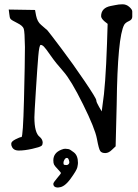

<svg xmlns="http://www.w3.org/2000/svg" viewBox="-20 -683 642 891"><path d="M279.3 57.6Q274.4 65.4 274.4 73.2Q274.4 81.1 278.8 82Q283.2 83 288.6 83Q293.9 83 297.9 79.1Q301.8 75.2 301.8 70.3Q301.8 65.4 298.8 57.6Q295.9 49.8 290 49.8Q284.2 49.8 279.3 57.6ZM227.5 169.9Q227.5 164.1 245.1 143.6Q262.7 123 262.7 120.1Q262.7 117.2 248.5 102.5Q234.4 87.9 231 81.1Q227.5 74.2 227.5 61.5Q227.5 26.4 264.6 11.7Q276.4 6.8 283.2 7.3Q290 7.8 297.4 8.8Q304.7 9.8 323.2 24.4Q341.8 39.1 341.8 73.2Q341.8 79.1 338.9 93.3Q335.9 107.4 307.1 147Q278.3 186.5 252 186.5Q251 186.5 251 187.5Q227.5 187.5 227.5 169.9ZM593.8 -629.9Q593.8 -629.9 593.8 -605.5Q593.8 -591.8 578.1 -585Q562.5 -578.1 556.6 -568.4Q525.4 -512.7 521.5 -198.2L516.6 -3.9L500 11.7Q484.4 27.3 468.8 27.3H467.8Q452.1 27.3 445.3 18.1Q438.5 8.8 429.7 -39.1Q420.9 -86.9 365.2 -199.2Q309.6 -311.5 273.9 -351.6Q238.3 -391.6 215.3 -424.8Q192.4 -458 184.1 -466.3Q175.8 -474.6 168.9 -474.6Q162.1 -474.6 157.7 -423.3Q153.3 -372.1 146.5 -263.2Q139.6 -154.3 139.6 -138.7Q139.6 -66.4 164.1 -47.9Q175.8 -38.1 177.7 -25.4Q178.7 -22.5 177.7 -19.5Q177.7 -9.8 171.9 -5.9Q164.1 0 128.9 7.8Q93.8 15.6 67.4 15.6Q41 15.6 34.2 -4.9Q32.2 -6.8 32.2 -16.6Q32.2 -26.4 52.2 -36.6Q72.3 -46.9 79.6 -46.9Q86.9 -46.9 91.3 -220.2Q95.7 -393.6 95.7 -464.8Q94.7 -535.2 90.3 -549.3Q85.9 -563.5 60.1 -576.2Q34.2 -588.9 29.3 -594.7Q24.4 -600.6 23.4 -616.2L20.5 -638.7L142.6 -636.7L147.5 -610.4Q153.3 -582 170.4 -567.9Q187.5 -553.7 200.2 -542Q210.9 -529.3 264.6 -458Q318.4 -386.7 372.6 -306.6Q426.8 -226.6 426.8 -217.8Q426.8 -209 439.5 -187.5L452.1 -166L456.1 -197.3Q469.7 -280.3 476.6 -481.4L479.5 -572.3L464.8 -584Q450.2 -596.7 449.2 -607.4Q449.2 -646.5 494.1 -655.3Q497.1 -655.3 514.2 -659.2Q531.2 -663.1 548.8 -663.1Q566.4 -663.1 580.1 -650.9Q593.8 -638.7 593.8 -629.9Z"/></svg>

Font: Drukaatie burti
Style: Light
Weight: 300
Version: Version 0.14